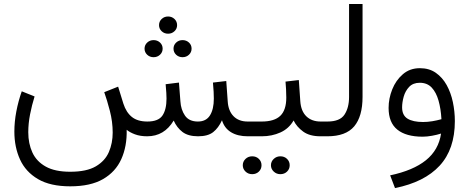

<svg xmlns="http://www.w3.org/2000/svg" viewBox="-20 -685 2358 965"><path d="M779.3 -558.6Q779.3 -577.1 792.5 -589.6Q805.7 -602.1 824.7 -602.1Q843.8 -602.1 856.9 -589.6Q870.1 -577.1 870.1 -558.6Q870.1 -540.5 856.9 -528.1Q843.8 -515.6 824.7 -515.6Q805.7 -515.6 792.5 -528.1Q779.3 -540.5 779.3 -558.6ZM852.1 -440.4Q852.1 -458.5 865.2 -470.9Q878.4 -483.4 897.5 -483.4Q916.5 -483.4 929.7 -471.2Q942.9 -459 942.9 -440.4Q942.9 -422.4 929.7 -409.9Q916.5 -397.5 897.5 -397.5Q878.4 -397.5 865.2 -409.9Q852.1 -422.4 852.1 -440.4ZM706.5 -440.4Q706.5 -458.5 719.7 -470.9Q732.9 -483.4 752 -483.4Q771 -483.4 784.2 -471.2Q797.4 -459 797.4 -440.4Q797.4 -422.4 784.2 -409.9Q771 -397.5 752 -397.5Q732.9 -397.5 719.7 -409.9Q706.5 -422.4 706.5 -440.4ZM333 178.2Q415.5 178.2 461.9 150.9Q508.3 123.5 527.3 78.9Q546.4 34.2 546.4 -18.6Q546.4 -73.2 532.2 -127.7Q518.1 -182.1 503.9 -221.7L573.7 -249.5L600.1 -164.1Q614.3 -120.1 642.8 -97.2Q671.4 -74.2 720.7 -74.2Q775.9 -74.2 796.4 -104.2Q816.9 -134.3 816.9 -189.5Q816.9 -202.1 815.9 -218.5Q814.9 -234.9 812.5 -261.7L879.4 -270L886.7 -175.8Q889.2 -133.8 909.7 -104Q930.2 -74.2 974.6 -74.2Q1016.1 -74.2 1035.4 -105.2Q1054.7 -136.2 1054.7 -189.5Q1054.7 -206.5 1053.7 -224.4Q1052.7 -242.2 1050.3 -270L1117.2 -277.8L1124.5 -175.8Q1127.4 -127.9 1153.6 -101.1Q1179.7 -74.2 1224.6 -74.2H1243.2V0H1225.1Q1174.8 0 1141.4 -20.3Q1107.9 -40.5 1095.7 -80.6Q1078.1 -42 1051.5 -21Q1024.9 0 975.6 0Q925.8 0 897.2 -21.7Q868.7 -43.5 853 -79.1Q805.7 0 719.7 0Q684.6 0 658.4 -9.8Q632.3 -19.5 616.7 -32.7Q618.7 50.3 589.8 114.5Q561 178.7 498 215.1Q435.1 251.5 333 251.5Q232.9 251.5 170.9 215.1Q108.9 178.7 80.6 116.5Q52.2 54.2 52.2 -23.4Q52.2 -72.8 62 -124.5Q71.8 -176.3 89.4 -226.1L153.8 -200.2Q140.1 -156.2 131.1 -110.1Q122.1 -64 122.1 -20.5Q122.1 36.6 142.8 81.5Q163.6 126.5 210 152.3Q256.3 178.2 333 178.2Z M1222.7 -74.2H1295.9Q1358.9 -74.2 1388.9 -103Q1418.9 -131.8 1418.9 -194.8Q1418.9 -216.8 1417.7 -236.6Q1416.5 -256.3 1415 -274.9L1481.9 -282.7L1489.3 -176.3Q1492.7 -126.5 1519.8 -100.3Q1546.9 -74.2 1591.3 -74.2H1606V0H1590.3Q1536.1 0 1503.7 -23.7Q1471.2 -47.4 1455.6 -79.6Q1432.1 -38.6 1389.4 -19.3Q1346.7 0 1295.9 0H1222.7ZM1341.8 145.5Q1341.8 127 1355.7 113.8Q1369.6 100.6 1389.2 100.6Q1409.2 100.6 1422.6 113.5Q1436 126.5 1436 145.5Q1436 164.6 1422.6 177.5Q1409.2 190.4 1389.2 190.4Q1369.6 190.4 1355.7 177.2Q1341.8 164.1 1341.8 145.5ZM1200.2 145.5Q1200.2 127 1213.9 113.8Q1227.5 100.6 1247.6 100.6Q1267.6 100.6 1281 113.5Q1294.4 126.5 1294.4 145.5Q1294.4 164.6 1281 177.5Q1267.6 190.4 1247.6 190.4Q1227.5 190.4 1213.9 177.2Q1200.2 164.1 1200.2 145.5Z M1586.4 -74.2H1626Q1688.5 -74.2 1711.4 -108.9Q1734.4 -143.6 1734.4 -197.8V-665H1802.2V-198.2Q1802.2 -100.1 1760.3 -50Q1718.3 0 1625.5 0H1586.4Z M2266.1 -76.2Q2266.1 64.9 2189.7 147.7Q2113.3 230.5 1965.3 260.3L1940.9 196.3Q2056.6 171.9 2120.6 120.4Q2184.6 68.8 2196.8 -13.7Q2176.8 -7.3 2151.4 -2.7Q2126 2 2104 2Q2021 2 1977.1 -33.4Q1933.1 -68.8 1933.1 -142.6Q1933.1 -189.9 1951.4 -235.8Q1969.7 -281.7 2004.9 -312Q2040 -342.3 2090.3 -342.3Q2137.2 -342.3 2170.4 -319.1Q2203.6 -295.9 2224.9 -257.6Q2246.1 -219.2 2256.1 -171.9Q2266.1 -124.5 2266.1 -76.2ZM2106.4 -71.8Q2128.9 -71.8 2152.6 -75.7Q2176.3 -79.6 2198.7 -85.9Q2195.8 -138.2 2184.1 -179.4Q2172.4 -220.7 2149.7 -244.9Q2127 -269 2089.8 -269Q2056.2 -269 2036.6 -248.5Q2017.1 -228 2009 -199.2Q2001 -170.4 2001 -145.5Q2001 -105.5 2028.3 -88.6Q2055.7 -71.8 2106.4 -71.8Z"/></svg>

Font: Vazirmatn RD UI Light
Style: Regular
Weight: 300
Designer: Saber Rastikerdar
Foundry: Saber Rastikerdar
Version: Version 33.003